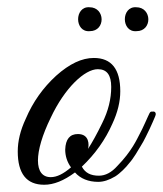

<svg xmlns="http://www.w3.org/2000/svg" viewBox="-20 -510 450 530"><path d="M239 -350C206 -350 172 -334 135 -301C99 -268 71 -229 51 -182C36 -150 29 -120 29 -92C29 -31 53 0 102 0C128 0 156 -11 187 -34C202 -17 224 -8 251 -8C266 -8 281 -13 298 -23C311 -31 328 -48 337 -60C348 -72 362 -96 369 -108C377 -120 389 -146 393 -154L402 -174L408 -188C409 -191 410 -193 410 -195C410 -200 407 -203 400 -202C393 -202 394 -200 381 -172C375 -159 370 -148 366 -141C358 -126 344 -93 304 -52C288 -34 271 -25 253 -25C230 -25 215 -33 206 -50C243 -85 271 -125 290 -168C305 -200 312 -230 312 -258C312 -319 288 -350 239 -350ZM250 -319C275 -319 287 -303 287 -270C287 -237 279 -204 262 -170C247 -139 234 -116 223 -99C226 -110 227 -140 195 -140C173 -140 161 -126 160 -97C160 -80 165 -63 176 -48C155 -30 137 -21 120 -21C73 -21 73 -89 120 -185C159 -268 214 -319 250 -319ZM356 -490C314 -493 314 -420 357 -424C401 -424 400 -490 356 -490ZM227 -490C185 -493 185 -420 228 -424C272 -424 271 -490 227 -490Z"/></svg>

Font: VL Great Vibes
Style: Regular
Weight: 400
Designer: Robert E. Leuschke
Foundry: Robert E. Leuschke
Version: Version 1.001